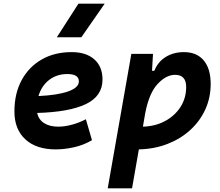

<svg xmlns="http://www.w3.org/2000/svg" viewBox="-20 -815 1212 1060"><path d="M301.8 -115.7Q336.9 -115.7 377 -126.5Q417 -137.2 454.1 -156.7L487.8 -41Q441.4 -13.7 388.7 -2Q335.9 9.8 287.6 9.8Q180.2 9.8 119.9 -45.7Q59.6 -101.1 59.6 -199.7Q59.6 -298.3 99.1 -371.8Q138.7 -445.3 209.7 -486.3Q280.8 -527.3 375.5 -527.3Q455.6 -527.3 500.7 -487.3Q545.9 -447.3 545.9 -376Q545.9 -284.2 453.9 -240.2Q361.8 -196.3 185.1 -191.4Q192.9 -155.3 223.1 -135.5Q253.4 -115.7 301.8 -115.7ZM192.4 -284.7Q298.3 -289.6 356.9 -310.5Q415.5 -331.5 415.5 -365.7Q415.5 -406.2 352.1 -406.2Q293 -406.2 251 -373.5Q209 -340.8 192.4 -284.7ZM293.9 -609.4 413.1 -794.9H558.1L429.2 -609.4Z M709 224.6H574.7L705.1 -517.6H824.7L819.3 -424.3H832Q851.6 -473.6 894.8 -500.5Q938 -527.3 996.1 -527.3Q1065.9 -527.3 1104.5 -481.7Q1143.1 -436 1143.1 -351.6Q1143.1 -275.4 1113.3 -210.4Q1083.5 -145.5 1029.8 -96.7Q976.1 -47.9 903.8 -20Q831.5 7.8 746.6 9.8ZM769 -115.7Q837.4 -117.7 891.4 -146.7Q945.3 -175.8 976.6 -224.6Q1007.8 -273.4 1007.8 -335Q1007.8 -401.9 946.3 -401.9Q897.5 -401.9 850.3 -351.6Q803.2 -301.3 781.7 -189.9Z"/></svg>

Font: Cascadia Mono
Style: Bold Italic
Weight: 700
Italic angle: -10°
Monospace: yes
Designer: Aaron Bell
Foundry: Saja Typeworks
Version: Version 2404.023; ttfautohint (v1.8.4)